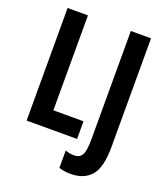

<svg xmlns="http://www.w3.org/2000/svg" viewBox="-164 -824 985 1144"><g transform="rotate(20 329.0 -252.5)"><path d="M385 0V-112H194V-714H65V0ZM594 -27V-714H466V-27Q466 44 451.5 71Q437 98 401 98Q372 98 345 88V198Q376 209 420 209Q503 209 548.5 157.5Q594 106 594 -27Z"/></g></svg>

Font: Noto Sans UI Condensed
Style: Bold
Weight: 700
Width: 3
Designer: Monotype Design Team
Foundry: Monotype Imaging Inc.
Version: 1.001